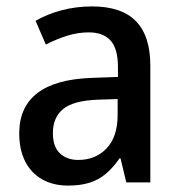

<svg xmlns="http://www.w3.org/2000/svg" viewBox="-20 -569 561 599"><path d="M267 -549Q359 -549 404 -503Q449 -457 449 -364V0H374L356 -75H353Q333 -46 310.5 -27Q288 -8 259.5 1Q231 10 192 10Q146 10 111.5 -9.5Q77 -29 58.5 -65.5Q40 -102 40 -153Q40 -235 96.5 -278.5Q153 -322 266 -326L348 -329V-359Q348 -418 324.5 -443Q301 -468 257 -468Q223 -468 189.5 -457.5Q156 -447 123 -430L91 -504Q127 -525 172.5 -537Q218 -549 267 -549ZM285 -258Q208 -255 176.5 -228.5Q145 -202 145 -154Q145 -111 167 -90.5Q189 -70 224 -70Q278 -70 312.5 -106Q347 -142 347 -211V-260Z"/></svg>

Font: Noto Sans Hebrew SemiCondensed Medium
Style: Regular
Weight: 500
Width: 4
Designer: Monotype Design Team
Foundry: Monotype Imaging Inc.
Version: Version 2.003